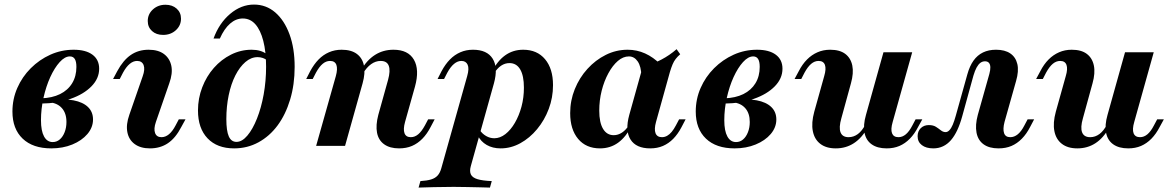

<svg xmlns="http://www.w3.org/2000/svg" viewBox="-20 -651 5221 857"><path d="M208.9 11.3Q126.6 11.3 81 -32.3Q35.5 -75.8 35.5 -153.2Q35.5 -208.9 57.3 -258.5Q79 -308.1 117.3 -346.4Q155.6 -384.7 204.8 -406.9Q254 -429 308.9 -429Q362.9 -429 392.7 -406.9Q422.6 -384.7 422.6 -344.4Q422.6 -300.8 388.3 -265.7Q354 -230.6 295.6 -210.1Q237.1 -189.5 162.1 -188.7L163.7 -212.1Q212.9 -213.7 248 -231Q283.1 -248.4 302 -279.4Q321 -310.5 321 -352.4Q321 -376.6 313.7 -387.9Q306.5 -399.2 291.9 -399.2Q269.4 -399.2 246.4 -373.8Q223.4 -348.4 204.4 -306.9Q185.5 -265.3 174.2 -214.9Q162.9 -164.5 162.9 -114.5Q162.9 -66.9 176.6 -41.9Q190.3 -16.9 215.3 -16.9Q233.1 -16.9 246.8 -28.6Q260.5 -40.3 268.5 -60.9Q276.6 -81.5 276.6 -106.5Q276.6 -145.2 256.5 -168.1Q236.3 -191.1 200 -194.4L205.6 -203.2Q265.3 -211.3 307.7 -203.2Q350 -195.2 372.6 -173.4Q395.2 -151.6 395.2 -117.7Q395.2 -82.3 370.2 -52.8Q345.2 -23.4 302.8 -6Q260.5 11.3 208.9 11.3Z M649.2 11.3Q607.3 11.3 581 -8.1Q554.8 -27.4 548.4 -61.3Q541.9 -95.2 557.3 -138.7L616.9 -310.5Q628.2 -341.9 621 -360.5Q613.7 -379 591.9 -379Q575 -379 559.3 -366.1Q543.5 -353.2 529 -326.6L514.5 -298.4H484.7L503.2 -333.1Q529.8 -382.3 563.7 -405.6Q597.6 -429 643.5 -429Q686.3 -429 712.1 -409.7Q737.9 -390.3 744.8 -356.9Q751.6 -323.4 735.5 -279L675.8 -106.5Q665.3 -75.8 672.2 -57.3Q679 -38.7 700.8 -38.7Q736.3 -38.7 763.7 -91.1L778.2 -118.5H808.1L789.5 -84.7Q763.7 -34.7 729.4 -11.7Q695.2 11.3 649.2 11.3ZM708.1 -495.2Q677.4 -495.2 658.5 -512.5Q639.5 -529.8 639.5 -557.3Q639.5 -587.9 662.5 -608.9Q685.5 -629.8 718.5 -629.8Q749.2 -629.8 768.5 -612.5Q787.9 -595.2 787.9 -567.7Q787.9 -537.1 764.9 -516.1Q741.9 -495.2 708.1 -495.2Z M1025 11.3Q949.2 11.3 906.5 -33.5Q863.7 -78.2 863.7 -158.1Q863.7 -212.1 882.7 -261.3Q901.6 -310.5 934.7 -348Q967.7 -385.5 1011.3 -407.3Q1054.8 -429 1103.2 -429Q1145.2 -429 1171 -408.9V-382.3Q1163.7 -388.7 1152.8 -392.3Q1141.9 -396 1129.8 -396Q1100.8 -396 1075.4 -374.2Q1050 -352.4 1030.6 -314.5Q1011.3 -276.6 1000.8 -226.2Q990.3 -175.8 990.3 -119.4Q990.3 -66.9 1001.2 -42.3Q1012.1 -17.7 1035.5 -17.7Q1060.5 -17.7 1084.3 -46Q1108.1 -74.2 1127 -121.8Q1146 -169.4 1156.9 -229.4Q1167.7 -289.5 1167.7 -353.2Q1167.7 -420.2 1155.2 -468.5Q1142.7 -516.9 1119.8 -542.7Q1096.8 -568.5 1063.7 -568.5Q1033.1 -568.5 1006.9 -545.6Q980.6 -522.6 961.3 -479H933.1Q958.1 -547.6 1007.3 -589.1Q1056.5 -630.6 1113.7 -630.6Q1167.7 -630.6 1208.5 -595.6Q1249.2 -560.5 1272.2 -498Q1295.2 -435.5 1295.2 -352.4Q1295.2 -273.4 1275 -206.5Q1254.8 -139.5 1219 -91.1Q1183.1 -42.7 1133.5 -15.7Q1083.9 11.3 1025 11.3Z M1761.3 11.3Q1720.2 11.3 1694.8 -6.9Q1669.4 -25 1662.9 -58.5Q1656.5 -91.9 1668.5 -137.9L1712.1 -294.4Q1723.4 -335.5 1715.3 -357.3Q1707.3 -379 1679 -379Q1656.5 -379 1636.3 -364.5Q1616.1 -350 1600 -322.6L1591.1 -337.1Q1617.7 -383.1 1654 -406Q1690.3 -429 1736.3 -429Q1801.6 -429 1827.4 -384.7Q1853.2 -340.3 1832.3 -264.5L1787.9 -106.5Q1779 -74.2 1785.5 -56.5Q1791.9 -38.7 1813.7 -38.7Q1831.5 -38.7 1846.8 -51.6Q1862.1 -64.5 1876.6 -91.1L1891.1 -118.5H1920.2L1902.4 -84.7Q1886.3 -53.2 1865.3 -31.9Q1844.4 -10.5 1819 0.4Q1793.5 11.3 1761.3 11.3ZM1391.1 0 1479 -311.3Q1487.9 -343.5 1481.5 -361.3Q1475 -379 1453.2 -379Q1435.5 -379 1420.2 -366.1Q1404.8 -353.2 1390.3 -326.6L1375.8 -298.4H1346.8L1364.5 -333.1Q1381.5 -364.5 1402 -385.5Q1422.6 -406.5 1448.4 -417.7Q1474.2 -429 1504.8 -429Q1547.6 -429 1572.6 -410.5Q1597.6 -391.9 1604.4 -358.5Q1611.3 -325 1598.4 -279L1520.2 0Z M1848.4 186.3 1856.5 157.3Q1885.5 155.6 1904 150Q1922.6 144.4 1933.5 132.3Q1944.4 120.2 1950 99.2L2065.3 -311.3Q2075 -345.2 2067.3 -362.1Q2059.7 -379 2039.5 -379Q2022.6 -379 2006.9 -366.1Q1991.1 -353.2 1976.6 -326.6L1962.1 -298.4H1933.1L1950.8 -333.1Q1967.7 -364.5 1988.3 -385.5Q2008.9 -406.5 2034.7 -417.7Q2060.5 -429 2091.1 -429Q2154 -429 2179 -389.1Q2204 -349.2 2184.7 -279L2081.5 90.3Q2075 113.7 2081.9 127.8Q2088.7 141.9 2111.3 148.8Q2133.9 155.6 2175 157.3L2166.9 186.3Q2148.4 185.5 2121.8 185.1Q2095.2 184.7 2064.9 183.9Q2034.7 183.1 2004.8 183.1Q1958.9 183.1 1916.5 184.3Q1874.2 185.5 1848.4 186.3ZM2214.5 11.3Q2179 11.3 2152.4 -4Q2125.8 -19.4 2112.9 -46L2121.8 -70.2Q2132.3 -54 2149.6 -44Q2166.9 -33.9 2186.3 -33.9Q2212.1 -33.9 2235.9 -52.4Q2259.7 -71 2278.2 -102.8Q2296.8 -134.7 2307.7 -175Q2318.5 -215.3 2318.5 -259.7Q2318.5 -312.9 2302 -341.1Q2285.5 -369.4 2254 -369.4Q2233.9 -369.4 2216.5 -357.7Q2199.2 -346 2183.9 -321.8L2175 -329Q2199.2 -378.2 2234.3 -403.6Q2269.4 -429 2315.3 -429Q2377.4 -429 2412.9 -386.7Q2448.4 -344.4 2448.4 -271Q2448.4 -215.3 2429.4 -164.9Q2410.5 -114.5 2377.4 -74.6Q2344.4 -34.7 2302.4 -11.7Q2260.5 11.3 2214.5 11.3Z M2658.1 11.3Q2596 11.3 2560.5 -31Q2525 -73.4 2525 -146Q2525 -202.4 2545.6 -253.2Q2566.1 -304 2602 -343.5Q2637.9 -383.1 2683.9 -406Q2729.8 -429 2781.5 -429Q2822.6 -429 2859.3 -412.5Q2896 -396 2928.2 -363.7L2842.7 -312.9Q2841.9 -354 2826.6 -376.6Q2811.3 -399.2 2787.1 -399.2Q2761.3 -399.2 2737.9 -379Q2714.5 -358.9 2695.6 -324.2Q2676.6 -289.5 2665.7 -246.4Q2654.8 -203.2 2654.8 -157.3Q2654.8 -104 2671.8 -75.8Q2688.7 -47.6 2719.4 -47.6Q2738.7 -47.6 2756.5 -59.3Q2774.2 -71 2789.5 -95.2L2798.4 -88.7Q2774.2 -39.5 2739.1 -14.1Q2704 11.3 2658.1 11.3ZM2882.3 11.3Q2819.4 11.3 2794.4 -28.2Q2769.4 -67.7 2788.7 -137.9L2848.4 -351.6Q2896 -366.1 2932.3 -385.1Q2968.5 -404 3000 -431.5L3016.1 -408.9Q3004 -398.4 2996 -387.9Q2987.9 -377.4 2982.3 -364.1Q2976.6 -350.8 2970.2 -329.8L2908.1 -106.5Q2899.2 -74.2 2906 -56.5Q2912.9 -38.7 2934.7 -38.7Q2946.8 -38.7 2957.7 -44.8Q2968.5 -50.8 2978.2 -62.5Q2987.9 -74.2 2996.8 -91.1L3011.3 -118.5H3040.3L3021.8 -83.1Q3005.6 -52.4 2985.1 -31.5Q2964.5 -10.5 2939.1 0.4Q2913.7 11.3 2882.3 11.3Z M3258.9 11.3Q3176.6 11.3 3131 -32.3Q3085.5 -75.8 3085.5 -153.2Q3085.5 -208.9 3107.3 -258.5Q3129 -308.1 3167.3 -346.4Q3205.6 -384.7 3254.8 -406.9Q3304 -429 3358.9 -429Q3412.9 -429 3442.7 -406.9Q3472.6 -384.7 3472.6 -344.4Q3472.6 -300.8 3438.3 -265.7Q3404 -230.6 3345.6 -210.1Q3287.1 -189.5 3212.1 -188.7L3213.7 -212.1Q3262.9 -213.7 3298 -231Q3333.1 -248.4 3352 -279.4Q3371 -310.5 3371 -352.4Q3371 -376.6 3363.7 -387.9Q3356.5 -399.2 3341.9 -399.2Q3319.4 -399.2 3296.4 -373.8Q3273.4 -348.4 3254.4 -306.9Q3235.5 -265.3 3224.2 -214.9Q3212.9 -164.5 3212.9 -114.5Q3212.9 -66.9 3226.6 -41.9Q3240.3 -16.9 3265.3 -16.9Q3283.1 -16.9 3296.8 -28.6Q3310.5 -40.3 3318.5 -60.9Q3326.6 -81.5 3326.6 -106.5Q3326.6 -145.2 3306.5 -168.1Q3286.3 -191.1 3250 -194.4L3255.6 -203.2Q3315.3 -211.3 3357.7 -203.2Q3400 -195.2 3422.6 -173.4Q3445.2 -151.6 3445.2 -117.7Q3445.2 -82.3 3420.2 -52.8Q3395.2 -23.4 3352.8 -6Q3310.5 11.3 3258.9 11.3Z M3710.5 11.3Q3667.7 11.3 3641.5 -8.9Q3615.3 -29 3608.1 -65.7Q3600.8 -102.4 3614.5 -152.4L3658.9 -311.3Q3668.5 -343.5 3662.1 -361.3Q3655.6 -379 3633.9 -379Q3616.1 -379 3600.8 -366.1Q3585.5 -353.2 3571 -326.6L3556.5 -298.4H3526.6L3545.2 -333.1Q3561.3 -364.5 3582.3 -385.5Q3603.2 -406.5 3629 -417.7Q3654.8 -429 3685.5 -429Q3728.2 -429 3752.8 -410.5Q3777.4 -391.9 3784.3 -358.5Q3791.1 -325 3778.2 -279L3735.5 -123.4Q3723.4 -81.5 3731.9 -60.1Q3740.3 -38.7 3767.7 -38.7Q3790.3 -38.7 3809.3 -52.8Q3828.2 -66.9 3842.7 -95.2L3852.4 -80.6Q3826.6 -34.7 3791.1 -11.7Q3755.6 11.3 3710.5 11.3ZM3937.9 11.3Q3896 11.3 3870.6 -6.9Q3845.2 -25 3838.7 -58.9Q3832.3 -92.7 3845.2 -137.9L3923.4 -417.7H4051.6L3964.5 -106.5Q3954.8 -73.4 3961.7 -56Q3968.5 -38.7 3990.3 -38.7Q4008.1 -38.7 4023.4 -51.6Q4038.7 -64.5 4052.4 -91.1L4066.9 -118.5H4096.8L4078.2 -84.7Q4062.1 -53.2 4041.1 -31.9Q4020.2 -10.5 3994.8 0.4Q3969.4 11.3 3937.9 11.3Z M4146 11.3Q4113.7 11.3 4094.8 -3.2Q4075.8 -17.7 4075.8 -42.7Q4075.8 -65.3 4089.9 -79Q4104 -92.7 4125.8 -92.7Q4145.2 -92.7 4157.3 -85.1Q4169.4 -77.4 4179.4 -69.4Q4189.5 -61.3 4200.8 -61.3Q4209.7 -61.3 4217.7 -69.8Q4225.8 -78.2 4232.7 -94.4Q4239.5 -110.5 4246 -133.9L4297.6 -318.5Q4308.1 -356.5 4325.4 -380.6Q4342.7 -404.8 4367.7 -416.9Q4392.7 -429 4425.8 -429Q4465.3 -429 4489.5 -412.5Q4513.7 -396 4521 -364.9Q4528.2 -333.9 4515.3 -289.5L4463.7 -106.5Q4455.6 -75 4461.7 -56.9Q4467.7 -38.7 4489.5 -38.7Q4507.3 -38.7 4523 -51.6Q4538.7 -64.5 4552.4 -91.1L4566.9 -118.5H4596L4578.2 -84.7Q4562.1 -53.2 4541.1 -31.9Q4520.2 -10.5 4494.8 0.4Q4469.4 11.3 4437.1 11.3Q4395.2 11.3 4370.2 -6.9Q4345.2 -25 4338.7 -58.9Q4332.3 -92.7 4344.4 -137.9L4396 -321Q4400.8 -338.7 4400.4 -351.2Q4400 -363.7 4394 -370.6Q4387.9 -377.4 4376.6 -377.4Q4365.3 -377.4 4356 -370.6Q4346.8 -363.7 4339.1 -349.6Q4331.5 -335.5 4325 -313.7L4275 -132.3Q4265.3 -96.8 4252.8 -70.2Q4240.3 -43.5 4224.6 -25.4Q4208.9 -7.3 4189.1 2Q4169.4 11.3 4146 11.3Z M4788.7 11.3Q4746 11.3 4719.8 -8.9Q4693.5 -29 4686.3 -65.7Q4679 -102.4 4692.7 -152.4L4737.1 -311.3Q4746.8 -343.5 4740.3 -361.3Q4733.9 -379 4712.1 -379Q4694.4 -379 4679 -366.1Q4663.7 -353.2 4649.2 -326.6L4634.7 -298.4H4604.8L4623.4 -333.1Q4639.5 -364.5 4660.5 -385.5Q4681.5 -406.5 4707.3 -417.7Q4733.1 -429 4763.7 -429Q4806.5 -429 4831 -410.5Q4855.6 -391.9 4862.5 -358.5Q4869.4 -325 4856.5 -279L4813.7 -123.4Q4801.6 -81.5 4810.1 -60.1Q4818.5 -38.7 4846 -38.7Q4868.5 -38.7 4887.5 -52.8Q4906.5 -66.9 4921 -95.2L4930.6 -80.6Q4904.8 -34.7 4869.4 -11.7Q4833.9 11.3 4788.7 11.3ZM5016.1 11.3Q4974.2 11.3 4948.8 -6.9Q4923.4 -25 4916.9 -58.9Q4910.5 -92.7 4923.4 -137.9L5001.6 -417.7H5129.8L5042.7 -106.5Q5033.1 -73.4 5039.9 -56Q5046.8 -38.7 5068.5 -38.7Q5086.3 -38.7 5101.6 -51.6Q5116.9 -64.5 5130.6 -91.1L5145.2 -118.5H5175L5156.5 -84.7Q5140.3 -53.2 5119.4 -31.9Q5098.4 -10.5 5073 0.4Q5047.6 11.3 5016.1 11.3Z"/></svg>

Font: Playfair 5pt SemiExpanded Light ExtraBold
Style: Italic
Weight: 800
Italic angle: -15.6°
Version: Version 2.001;gftools[0.9.30]